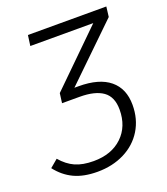

<svg xmlns="http://www.w3.org/2000/svg" viewBox="-139 -775 761 877"><g transform="rotate(-20 242.0 -337.0)"><path d="M474 -636 216 -386H236Q336 -386 387.5 -343.5Q439 -301 439 -222Q439 -153 406.5 -100Q374 -47 316 -18Q258 11 185 11Q118 11 71.5 -11Q25 -33 -9 -77L29 -109Q60 -73 96 -57Q132 -41 185 -41Q272 -41 324 -90.5Q376 -140 376 -222Q376 -284 337.5 -311.5Q299 -339 224 -339H138L139 -340L145 -386L398 -634H92L99 -685H480Z"/></g></svg>

Font: FiraGO Light
Style: Italic
Weight: 300
Italic angle: -8°
Designer: bBox Type GmbH
Foundry: bBox Type GmbH
Version: Version 1.001